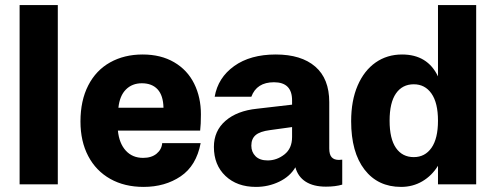

<svg xmlns="http://www.w3.org/2000/svg" viewBox="-20 -724 1947 754"><path d="M57 -704H207V0H57Z M617 -162H768Q751 -73 689.5 -31.5Q628 10 544 10Q469 10 413 -21.5Q357 -53 326.5 -111Q296 -169 296 -247Q296 -329 326.5 -388.5Q357 -448 412.5 -479Q468 -510 540 -510Q612 -510 664 -479.5Q716 -449 742.5 -395.5Q769 -342 769 -275Q769 -235 766 -211H443Q448 -161 474 -132.5Q500 -104 542 -104Q575 -104 595 -120.5Q615 -137 617 -162ZM445 -301H622Q621 -349 599 -373Q577 -397 537 -397Q499 -397 474.5 -372.5Q450 -348 445 -301Z M1324 -97V1Q1297 9 1260 9Q1211 9 1180.5 -10.5Q1150 -30 1140 -67Q1119 -31 1076.5 -10.5Q1034 10 985 10Q911 10 865.5 -33Q820 -76 820 -147Q820 -210 865.5 -249.5Q911 -289 989 -297L1127 -313V-330Q1127 -401 1056 -401Q988 -401 967 -344H823Q836 -419 899.5 -464.5Q963 -510 1063 -510Q1163 -510 1218 -462.5Q1273 -415 1273 -323V-141Q1273 -117 1282.5 -106.5Q1292 -96 1311 -96Q1318 -96 1324 -97ZM1127 -186V-225L1040 -213Q1001 -208 984 -193.5Q967 -179 967 -152Q967 -127 983.5 -110.5Q1000 -94 1031 -94Q1067 -94 1097 -117.5Q1127 -141 1127 -186Z M1700 -704H1850V0H1700V-73Q1676 -34 1638.5 -12Q1601 10 1555 10Q1464 10 1411.5 -58Q1359 -126 1359 -248Q1359 -329 1384.5 -388Q1410 -447 1455 -478.5Q1500 -510 1559 -510Q1659 -510 1700 -424ZM1700 -250Q1700 -320 1674.5 -356.5Q1649 -393 1605 -393Q1560 -393 1535 -357Q1510 -321 1510 -250Q1510 -179 1535 -143Q1560 -107 1605 -107Q1649 -107 1674.5 -143.5Q1700 -180 1700 -250Z"/></svg>

Font: CBA Beacon Sans Extra Bold
Style: Regular
Weight: 800
Designer: Wei Huang
Foundry: Wei Huang
Version: Version 1.002